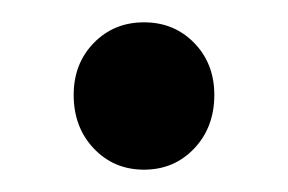

<svg xmlns="http://www.w3.org/2000/svg" viewBox="-20 -143 258 172"><path d="M172 -58Q172 -29 154 -10Q136 9 109 9Q82 9 64 -10Q46 -29 46 -58Q46 -86 64 -104.5Q82 -123 109 -123Q136 -123 154 -104.5Q172 -86 172 -58Z"/></svg>

Font: Trueno
Style: Round
Weight: 400
Designer: Julieta Ulanovsky, Jasper
Foundry: Julieta Ulanovsky, Cannot Into Space Fonts
Version: Version 3.001